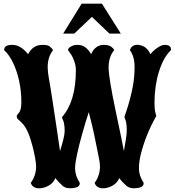

<svg xmlns="http://www.w3.org/2000/svg" viewBox="-20 -1009 962 1054"><path d="M362.8 24.4Q338.9 24.4 323.2 10.7Q296.9 -12.7 284.2 -31.7Q270 3.4 228.5 18.6Q198.2 28.8 177 22.5Q155.8 16.1 148.9 -4.9Q178.2 -45.4 178.2 -95.2Q178.2 -112.8 172.4 -144.5Q166.5 -176.3 157.5 -210.4Q148.4 -244.6 139.2 -268.6Q124 -307.6 108.4 -325.2Q92.8 -342.8 82.3 -351.1Q71.8 -359.4 71.8 -370.6Q71.8 -375 75.7 -380.1Q79.6 -385.3 84.5 -390.6Q97.2 -405.8 97.2 -449.2Q97.2 -508.8 85.2 -564Q73.2 -619.1 52.2 -663.3Q31.2 -707.5 2.9 -733.9V-735.8Q2.9 -762.7 47.9 -762.7Q92.8 -762.7 134.3 -711.4Q160.2 -762.7 212.9 -762.7Q241.7 -762.7 251 -755.4Q267.6 -742.7 271 -733.9Q241.7 -695.3 241.7 -641.1Q241.7 -614.7 248.5 -577.6Q251 -565.9 256.1 -534.2Q261.2 -502.4 267.8 -459.7Q274.4 -417 281.2 -371.1Q288.1 -325.2 294.2 -284.2Q300.3 -243.2 304.4 -214.8Q308.6 -186.5 309.6 -179.7Q335 -260.3 335 -289.1Q335 -316.4 331.1 -333Q327.6 -348.6 323.7 -355Q318.8 -364.7 321.8 -367.7Q396.5 -454.1 396.5 -623.5Q396.5 -647.5 388.2 -671.4Q379.9 -694.8 373 -705.6Q366.2 -716.3 353.5 -733.9V-734.4Q353.5 -743.2 364.3 -750.5Q382.8 -762.7 402.8 -762.7Q421.9 -762.7 434.1 -757.3Q446.3 -752 454.1 -744.6Q470.7 -729.5 480 -711.4L482.4 -716.8Q483.9 -720.2 489.7 -729.5Q495.6 -738.8 502.9 -745.1Q510.3 -752 522.5 -757.3Q534.7 -762.7 548.8 -762.7Q577.1 -762.7 590.8 -752.4Q603.5 -742.7 606.9 -733.9Q576.2 -696.8 576.2 -639.6Q576.2 -582.5 616.2 -394Q656.2 -205.6 660.2 -179.7Q675.8 -262.2 675.8 -291.5Q675.8 -323.2 672.4 -337.4Q669.4 -350.6 666 -357.9Q662.6 -365.2 663.1 -368.2Q663.6 -369.1 664.3 -371.3Q665 -373.5 666 -376.5L673.8 -399.4Q694.3 -460.4 708 -528.3Q718.8 -583.5 718.8 -642.1Q718.8 -699.2 692.9 -733.9Q695.8 -739.3 697.3 -743.2Q698.7 -747.1 704.6 -752.9Q719.7 -766.6 744.6 -762Q769.5 -757.3 782.2 -744.6Q798.3 -729.5 805.2 -711.4Q822.8 -732.4 845.2 -747.6Q867.7 -762.7 884.3 -762.7Q918.5 -762.7 918.5 -737.3V-733.9Q876.5 -693.4 852.3 -615Q828.1 -536.6 828.1 -444.3Q828.1 -408.7 833 -391.1L837.9 -372.1Q780.3 -270.5 752.9 -162.1Q742.7 -120.6 742.7 -83Q742.7 -45.4 768.6 -4.9V-2.9Q768.6 24.4 713.4 24.4Q689.5 24.4 673.8 10.7Q647.5 -12.7 634.8 -31.7Q620.6 3.4 579.1 18.6Q548.8 28.8 527.6 22.5Q506.3 16.1 499.5 -4.9Q528.8 -45.4 528.8 -95.2Q528.8 -113.8 522.5 -143.6L510.7 -202.6Q502.9 -243.2 494.1 -283.4Q485.4 -323.7 474.6 -364.3L467.3 -393.1Q448.7 -336.4 431.4 -274.9Q414.1 -213.4 403.1 -162.4Q392.1 -111.3 392.1 -85Q392.1 -45.4 418 -4.9V-2.9Q418 24.4 362.8 24.4ZM326.7 -824.7 428.2 -988.8H539.6L643.1 -824.7H580.6L484.4 -916.5L387.7 -824.7Z"/></svg>

Font: Sancreek
Style: Regular
Weight: 400
Designer: Vernon Adams
Foundry: Vernon Adams
Version: Version 1.100; ttfautohint (v1.8.4.7-5d5b)